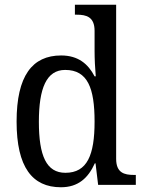

<svg xmlns="http://www.w3.org/2000/svg" viewBox="-20 -780 610 810"><path d="M237 10C310 10 352 -29 380 -91H383L394 0H553V-42H545C504 -42 470 -51 470 -110V-760H296V-718H304C344 -718 379 -709 379 -650V-566C379 -532 381 -490 384 -458H379C352 -510 310 -546 238 -546C116 -546 50 -460 50 -267C50 -75 116 10 237 10ZM256 -51C176 -51 144 -122 144 -266C144 -408 176 -485 255 -485C350 -485 379 -408 379 -267C379 -126 348 -51 256 -51Z"/></svg>

Font: Noto Serif Armenian SemiCondensed
Style: Regular
Weight: 400
Width: 4
Designer: Monotype Design Team
Foundry: Monotype Imaging Inc.
Version: Version 2.008